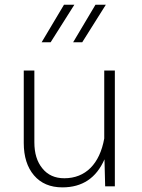

<svg xmlns="http://www.w3.org/2000/svg" viewBox="-20 -789 603 813"><path d="M80.6 -183.6C80.6 -126 95.2 -80.1 124 -46.4C152.8 -12.7 192.9 4.4 244.1 4.4C328.6 4.4 387.7 -35.2 422.4 -114.3L425.3 0H466.3V-490.2H421.4V-202.6C402.3 -95.2 342.3 -34.2 252.4 -34.2C212.9 -34.2 182.1 -47.9 159.7 -75.7C136.7 -103.5 125.5 -140.1 125.5 -186.5V-490.2H80.6ZM156.2 -609.9H194.3L294.9 -769H251ZM289.6 -609.9H328.1L428.2 -769H384.3Z"/></svg>

Font: Estedad ExtraLight
Style: Regular
Weight: 200
Designer: Amin Abedi
Version: Version 7.3